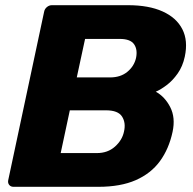

<svg xmlns="http://www.w3.org/2000/svg" viewBox="-20 -720 744 740"><path d="M32.1 0Q21.5 0 15.6 -7.2Q9.6 -14.5 11.6 -25.1L150 -674.5Q152 -685.5 160.8 -692.8Q169.5 -700 180.1 -700H473Q553.5 -700 606.7 -675.9Q660 -651.9 682.7 -607.6Q705.4 -563.4 692.2 -501.6Q684.1 -464 664.7 -436.6Q645.4 -409.3 622.6 -392.1Q599.9 -374.9 580.4 -366.5Q615.4 -347.5 636.1 -307.1Q656.9 -266.6 645.1 -211.7Q631 -146.1 596.4 -98.8Q561.7 -51.4 503.2 -25.7Q444.7 0 359.2 0ZM213.9 -130H353Q395.2 -130 423.1 -154.9Q451 -179.9 457.8 -212.4Q465.8 -246.5 450.5 -270.6Q435.3 -294.8 388.6 -294.8H249.1ZM275.9 -421.6H404.1Q444.5 -421.6 470.7 -443.1Q496.9 -464.5 504.3 -496.6Q511 -528.8 496.8 -549.4Q482.5 -570 441.8 -570H307.9Z"/></svg>

Font: Rubik Light
Style: Italic
Weight: 300
Italic angle: -12°
Designer: Hubert and Fischer
Foundry: Hubert and Fischer
Version: Version 2.300;gftools[0.9.30]